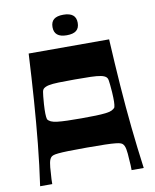

<svg xmlns="http://www.w3.org/2000/svg" viewBox="-94 -941 819 1013"><g transform="rotate(-10 315.5 -435.0)"><path d="M38 0Q54 -111 65 -221.5Q76 -332 84.5 -450Q93 -568 100 -700H531Q538 -568 546.5 -450Q555 -332 566.5 -221.5Q578 -111 593 0H528Q528 -9 527.5 -26.5Q527 -44 525 -62Q524 -90 520 -112.5Q516 -135 505 -144Q501 -147 494 -149.5Q487 -152 468.5 -154Q450 -156 413.5 -157Q377 -158 315 -158Q253 -158 217 -157Q181 -156 162.5 -154Q144 -152 137 -149.5Q130 -147 126 -144Q115 -135 111 -112.5Q107 -90 106 -62Q104 -44 103.5 -26.5Q103 -9 103 0ZM315 -315Q360 -315 391.5 -316Q423 -317 444.5 -319.5Q466 -322 478 -327.5Q490 -333 496 -342Q499 -353 499.5 -372Q500 -391 498 -423Q496 -449 494.5 -464Q493 -479 491.5 -487Q490 -495 488 -498.5Q486 -502 484 -504Q475 -513 455 -517Q435 -521 401 -522Q367 -523 315 -523Q264 -523 229.5 -522Q195 -521 176 -517Q157 -513 147 -504Q145 -502 143 -498.5Q141 -495 139.5 -487Q138 -479 136.5 -464Q135 -449 133 -423Q131 -391 131.5 -372Q132 -353 135 -342Q141 -333 153 -327.5Q165 -322 186.5 -319.5Q208 -317 239.5 -316Q271 -315 315 -315ZM315 -760Q248 -760 248 -815Q248 -843 264.5 -856.5Q281 -870 315 -870Q349 -870 366 -856.5Q383 -843 383 -815Q383 -787 366.5 -773.5Q350 -760 315 -760Z"/></g></svg>

Font: Ojuju ExtraLight
Style: Bold
Weight: 700
Version: Version 1.000